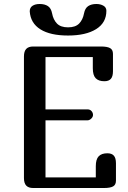

<svg xmlns="http://www.w3.org/2000/svg" viewBox="-20 -942 641 962"><path d="M445 -600V-656H208V-394H418Q431 -394 438.5 -385.5Q446 -377 446 -366Q446 -356 437 -347.5Q428 -339 418 -339H208V-53H460V-109Q460 -144 474.5 -159Q489 -174 518 -174Q540 -174 550.5 -162Q561 -150 561 -124V-37Q561 -16 546.5 -8Q532 0 501 0H146Q123 0 111.5 -12Q100 -24 100 -50V-659Q100 -685 111.5 -697Q123 -709 146 -709H486Q517 -709 531.5 -701Q546 -693 546 -672V-585Q546 -559 535.5 -547Q525 -535 503 -535Q474 -535 459.5 -550Q445 -565 445 -600ZM463 -922Q483 -922 498 -913.5Q513 -905 513 -888Q513 -828 461.5 -796Q410 -764 321 -764Q232 -764 182.5 -795Q133 -826 129 -885Q129 -904 143 -913Q157 -922 179 -922Q204 -922 220 -911.5Q236 -901 241 -875Q247 -843 265.5 -824Q284 -805 321 -805Q358 -805 376.5 -824Q395 -843 401 -875Q406 -901 422 -911.5Q438 -922 463 -922Z"/></svg>

Font: Marmelad for Arash.Academy
Style: Regular
Weight: 400
Designer: Manvel Shmavonyan
Foundry: Cyreal
Version: Version 1.110;Glyphs 3.2 (3202)